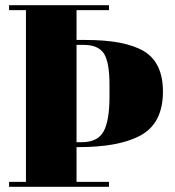

<svg xmlns="http://www.w3.org/2000/svg" viewBox="-20 -720 674 740"><path d="M400 -681C400 -681 400 -700 400 -700C400 -700 15 -700 15 -700C15 -700 15 -681 15 -681C15 -681 80 -681 80 -681C80 -681 80 -19 80 -19C80 -19 15 -19 15 -19C15 -19 15 0 15 0C15 0 400 0 400 0C400 0 400 -19 400 -19C400 -19 275 -19 275 -19C275 -19 275 -153 275 -153C275 -153 283 -153 283 -153C283 -153 283 -153 283 -153C384 -153 462 -167 518 -196C518 -196 518 -196 518 -196C578 -227 608 -284 608 -367C608 -367 608 -367 608 -367C608 -442 583 -494 534 -523C485 -552 410 -566 309 -566C309 -566 275 -566 275 -566C275 -566 275 -681 275 -681C275 -681 400 -681 400 -681ZM302 -547C302 -547 302 -547 302 -547C340 -547 366 -536 381 -513C395 -490 402 -451 402 -394C402 -394 402 -346 402 -346C402 -346 402 -346 402 -346C402 -285 394 -240 379 -213C364 -186 336 -172 296 -172C296 -172 275 -172 275 -172C275 -172 275 -547 275 -547C275 -547 302 -547 302 -547Z"/></svg>

Font: Abril Fatface Utterance
Style: Regular
Weight: 500
Designer: Veronika Burian, Jos Scaglione
Foundry: TypeTogether
Version: ""